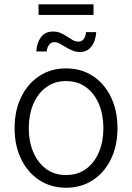

<svg xmlns="http://www.w3.org/2000/svg" viewBox="-20 -862 615 893"><path d="M287.1 11.2Q216.8 11.2 162.8 -24.2Q108.9 -59.6 78.4 -122.1Q47.9 -184.6 47.9 -265.6Q47.9 -347.7 78.4 -410.4Q108.9 -473.1 162.8 -508.5Q216.8 -543.9 287.1 -543.9Q357.9 -543.9 411.9 -508.5Q465.8 -473.1 496.1 -410.4Q526.4 -347.7 526.4 -265.6Q526.4 -184.6 496.1 -122.1Q465.8 -59.6 411.9 -24.2Q357.9 11.2 287.1 11.2ZM287.1 -47.9Q342.3 -47.9 381.1 -76.9Q419.9 -106 440.4 -155.3Q460.9 -204.6 460.9 -265.6Q460.9 -327.1 440.4 -377Q419.9 -426.8 380.9 -455.8Q341.8 -484.9 287.1 -484.9Q232.9 -484.9 194.1 -455.8Q155.3 -426.8 134.5 -377.2Q113.8 -327.6 113.8 -265.6Q113.8 -204.6 134.5 -155.3Q155.3 -106 193.8 -76.9Q232.4 -47.9 287.1 -47.9ZM352.1 -620.1Q333 -620.1 316.4 -627Q299.8 -633.8 285.4 -643.1Q271 -652.3 257.8 -659.2Q244.6 -666 232.9 -666Q216.8 -666 207.8 -653.1Q198.7 -640.1 197.3 -622.6H148.9Q150.9 -662.6 170.4 -689Q189.9 -715.3 226.1 -715.3Q246.6 -715.3 262.5 -708.3Q278.3 -701.2 292 -691.9Q305.7 -682.6 318.4 -675.5Q331.1 -668.5 344.2 -668.5Q359.4 -668.5 368.2 -678.7Q377 -689 380.4 -712.4H427.7Q424.8 -670.4 404.8 -645.3Q384.8 -620.1 352.1 -620.1ZM415 -841.8V-792.5H159.2V-841.8Z"/></svg>

Font: Inter 20pt Light
Style: Regular
Weight: 300
Version: Version 4.001;git-66647c0bb